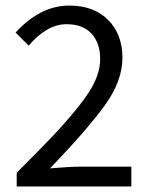

<svg xmlns="http://www.w3.org/2000/svg" viewBox="-20 -670 537 690"><path d="M36 -553Q125 -650 229 -650Q317 -650 368.5 -598.5Q420 -547 420 -462Q420 -380 358.5 -294Q297 -208 160 -65Q230 -71 267 -71H452V0H40V-49Q123 -132 169.5 -181Q216 -230 260 -284.5Q304 -339 322 -379.5Q340 -420 340 -458Q340 -515 309 -549Q278 -583 219 -583Q149 -583 83 -506Z"/></svg>

Font: RibengUni
Style: Regular
Weight: 400
Designer: (1) Dr. Andrew Glass (Program Manager at Microsoft Corporation)
(2) Bivuti Chakma (Suz Moriz)
(3) Paul D. Hunt (Adobe Co
Foundry: Bivuti Chakma and Jyoti Chakma
Version: Version 1.2020